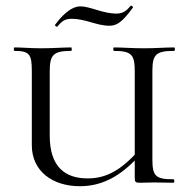

<svg xmlns="http://www.w3.org/2000/svg" viewBox="-20 -632 657 664"><path d="M178 -540C191 -554 200 -567 227 -567C277 -567 314 -543 358 -543C383 -543 402 -554 439 -605C442 -608 435 -614 432 -612C420 -598 408 -585 383 -585C335 -585 292 -610 258 -610C222 -610 188 -570 171 -547C168 -544 175 -538 178 -540ZM582 -456C586 -456 586 -468 582 -468C554 -468 517 -465 478 -465C437 -465 402 -468 374 -468C371 -468 371 -456 374 -456C436 -456 446 -442 446 -385V-97C388 -36 339 -15 283 -15C206 -15 152 -54 152 -163V-385C152 -442 164 -456 226 -456C229 -456 229 -468 226 -468C199 -468 163 -465 122 -465C88 -465 55 -468 30 -468C27 -468 27 -456 30 -456C82 -456 90 -444 90 -387V-130C90 -39 163 12 256 12C323 12 384 -14 446 -77V-19C446 -2 448 0 465 0C480 0 493 -1 515 -1C538 -1 558 0 580 0C584 0 584 -12 580 -12C518 -12 507 -23 507 -81V-387C507 -444 520 -456 582 -456Z"/></svg>

Font: Cormorant SC
Style: Regular
Weight: 400
Designer: Christian Thalmann (Catharsis Fonts)
Version: Version 1.000;PS 001.000;hotconv 1.0.70;makeotf.lib2.5.58329